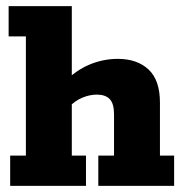

<svg xmlns="http://www.w3.org/2000/svg" viewBox="-20 -603 599 623"><path d="M13 0V-98H64V-485H8V-583H213V-337L187 -335Q226 -375 270.5 -393.5Q315 -412 362 -412Q425 -412 462 -377.5Q499 -343 499 -270V-98H545V0H299V-98H350V-232Q350 -267 336 -281.5Q322 -296 294 -296Q271 -296 247 -286Q223 -276 203 -255L213 -290V-98H259V0Z"/></svg>

Font: Rokkitt ExtraBold
Style: Regular
Weight: 800
Version: Version 3.103